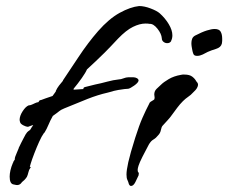

<svg xmlns="http://www.w3.org/2000/svg" viewBox="-20 -611 756 636"><path d="M37 2Q33 2 30 1Q27 0 25 0Q12 -2 12 -26Q12 -35 14.5 -46.5Q17 -58 23 -72V-71Q24 -76 27 -79.5Q30 -83 29 -85Q29 -90 35.5 -104.5Q42 -119 42 -120V-121Q44 -126 50 -137.5Q56 -149 58 -153Q66 -169 70 -173Q74 -177 77.5 -179Q81 -181 86 -191L87 -192Q87 -192 88 -193.5Q89 -195 90 -197Q86 -196 82.5 -194.5Q79 -193 73 -191H72Q67 -191 58 -195.5Q49 -200 47 -205Q45 -211 45 -214Q45 -227 55 -242.5Q65 -258 75 -262H76Q81 -262 89 -266Q97 -270 103 -272H105Q108 -272 109 -275.5Q110 -279 117 -280Q117 -280 130.5 -285Q144 -290 154 -293Q158 -299 162 -304Q166 -309 165 -310Q169 -319 175.5 -327.5Q182 -336 189 -344H188Q209 -375 240 -422Q271 -469 305 -508Q341 -549 376.5 -568.5Q412 -588 441 -591Q458 -591 479 -583Q500 -575 509 -567Q527 -551 539 -531Q551 -511 551 -494Q551 -484 547 -476V-475Q543 -468 534 -468Q527 -468 521.5 -472.5Q516 -477 516 -484Q515 -499 501.5 -516Q488 -533 475 -532Q471 -533 462 -533Q443 -533 420.5 -522Q398 -511 371 -483Q344 -454 327 -437Q310 -420 297 -408Q284 -396 268 -381Q264 -371 251 -352.5Q238 -334 223 -316Q228 -318 224.5 -316Q221 -314 225 -314Q230 -314 240.5 -315Q251 -316 256 -316Q256 -317 256.5 -319Q257 -321 260 -322H259L295 -331Q315 -335 335 -340.5Q355 -346 374 -348Q380 -348 389 -351.5Q398 -355 405 -355H422Q428 -355 433.5 -352Q439 -349 439 -344Q438 -337 424.5 -327.5Q411 -318 405 -317Q401 -317 392.5 -316Q384 -315 372 -313Q361 -311 357.5 -310Q354 -309 351 -308Q348 -307 336 -304Q305 -297 270.5 -283.5Q236 -270 193 -252Q181 -247 176.5 -243Q172 -239 155 -227Q146 -211 140.5 -197.5Q135 -184 127 -171H126Q118 -160 109.5 -141Q101 -122 93.5 -102.5Q86 -83 82 -70Q78 -57 79 -58Q81 -59 81.5 -57.5Q82 -56 80 -54Q76 -49 74 -40Q72 -31 69 -25Q65 -19 60.5 -14.5Q56 -10 53 -8Q49 -2 45 0Q41 2 37 2ZM632 -426Q623 -426 620.5 -432.5Q618 -439 617 -445Q616 -450 615 -456Q614 -462 614 -468Q614 -476 616.5 -482.5Q619 -489 626 -493Q649 -505 665 -510Q681 -515 691 -515Q706 -515 711 -506Q716 -497 716 -483Q716 -479 716 -475.5Q716 -472 715 -467Q712 -454 695.5 -449Q679 -444 668 -439Q661 -435 651.5 -430.5Q642 -426 634 -426ZM414 5Q410 5 407 -1Q405 -9 402 -15Q399 -21 399 -33Q399 -47 405 -74Q411 -101 428 -155Q441 -196 452 -221Q463 -246 475 -269V-270Q478 -274 484 -277Q490 -280 492 -283H491Q493 -285 492 -289.5Q491 -294 491 -298Q491 -309 498.5 -316.5Q506 -324 514 -331Q522 -339 539 -349Q556 -359 579 -363Q582 -364 585 -364Q588 -364 591 -364Q608 -364 617 -357Q626 -350 630 -342Q632 -340 634 -337Q636 -334 636 -330Q636 -326 632.5 -319.5Q629 -313 618 -303Q613 -297 603.5 -290.5Q594 -284 586 -276Q576 -266 567 -254Q558 -242 550 -231Q543 -221 535 -212.5Q527 -204 519 -195Q515 -191 513 -180.5Q511 -170 504 -163Q497 -154 488.5 -149Q480 -144 475 -135V-136Q470 -127 464 -115Q458 -103 452 -92Q442 -72 439 -62.5Q436 -53 436 -48Q436 -42 438.5 -40Q441 -38 439 -30Q435 -21 428.5 -8Q422 5 414 5Z"/></svg>

Font: Vujahday Script
Style: Regular
Weight: 400
Designer: Robert E. Leuschke
Foundry: Robert E. Leuschke
Version: Version 1.010; ttfautohint (v1.8.3)